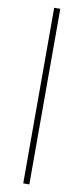

<svg xmlns="http://www.w3.org/2000/svg" viewBox="-104 -818 445 1023"><g transform="rotate(10 118.5 -306.0)"><path d="M135 169H102V-781H135Z"/></g></svg>

Font: Exo 2.0 Extra Light
Style: Regular
Weight: 250
Designer: Natanael Gama
Version: Version 1.001;PS 001.001;hotconv 1.0.70;makeotf.lib2.5.58329